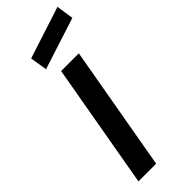

<svg xmlns="http://www.w3.org/2000/svg" viewBox="-326 -1053 1085 1085"><g transform="rotate(-45 217.0 -510.5)"><path d="M434.5 -917.5 124 -817.5 107.5 -920 419 -1021ZM318.5 -750 186.5 0H45L177 -750Z"/></g></svg>

Font: Russisch Sans ExtraBold
Style: Italic
Weight: 800
Width: 4
Italic angle: -10°
Designer: Michael Sharanda (font) & Cristiano Sobral (main changes)
Foundry: Michael Sharanda
Version: Version 2.00;September 8, 2020;FontCreator 13.0.0.2681 64-bi